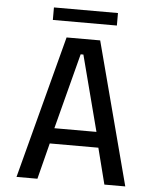

<svg xmlns="http://www.w3.org/2000/svg" viewBox="-57 -889 764 938"><g transform="rotate(5 325.0 -420.5)"><path d="M592.7 0H490.2L445.2 -177H206.8L161.8 0H59.3L243.6 -700H408.4ZM319.3 -623.9 222.8 -253.1H429.2L332.7 -623.9ZM169.3 -779.4V-840.7H483.3V-779.4Z"/></g></svg>

Font: Trispace Thin
Style: Regular
Weight: 100
Designer: Tyler Finck
Foundry: Etcetera Type Company
Version: Version 1.210